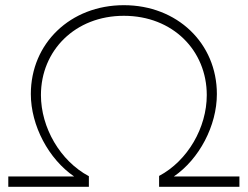

<svg xmlns="http://www.w3.org/2000/svg" viewBox="-20 -721 956 741"><path d="M594 -42V0H904V-40H651C749 -107 817 -236 817 -358C817 -554 664 -701 458 -701C252 -701 99 -554 99 -358C99 -236 168 -107 266 -40H12V0H323V-41C212 -100 138 -229 138 -354C138 -526 270 -660 458 -660C647 -660 778 -526 778 -354C778 -229 705 -101 594 -42Z"/></svg>

Font: Montserrat arm ExtraLight
Style: Regular
Weight: 275
Designer: Julieta Ulanovsky
Foundry: Julieta Ulanovsky
Version: Version 6.000;PS 006.000;hotconv 1.0.88;makeotf.lib2.5.64775